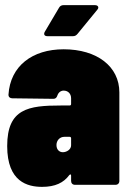

<svg xmlns="http://www.w3.org/2000/svg" viewBox="-20 -720 504 748"><path d="M350 -700H228C220 -700 214 -697 210 -690L155 -597C153 -594 152 -591 152 -588C152 -582 157 -579 165 -579H264C272 -579 277 -582 282 -588L359 -682C362 -685 363 -688 363 -691C363 -696 358 -700 350 -700ZM228 -528C106 -528 20 -463 13 -351C13 -342 19 -337 28 -337L188 -335C197 -335 201 -340 204 -349C208 -360 217 -367 228 -367C245 -367 257 -355 257 -337V-315C257 -311 255 -309 251 -309H217C91 -309 8 -297 8 -151C8 -11 88 8 144 8C195 8 228 -8 250 -38C254 -42 257 -41 257 -36V-15C257 -6 263 0 272 0H430C439 0 445 -6 445 -15V-360C445 -461 358 -528 228 -528ZM225 -127C212 -127 200 -136 200 -155C200 -172 212 -187 231 -187H251C255 -187 257 -185 257 -181V-154C257 -137 239 -127 225 -127Z"/></svg>

Font: Barlow Condensed Black
Style: Regular
Weight: 900
Width: 3
Designer: Jeremy Tribby
Foundry: Tribby Type
Version: Version 1.422;hotconv 1.0.109;makeotfexe 2.5.65596